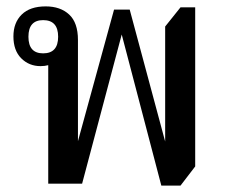

<svg xmlns="http://www.w3.org/2000/svg" viewBox="-20 -575 712 601"><path d="M485 6 361 -467 237 0H131V-371Q120 -368 107 -368Q71 -368 46.5 -392.5Q22 -417 22 -461Q22 -504 48 -529.5Q74 -555 123 -555Q169 -555 196.5 -529.5Q224 -504 224 -450V-133L337 -545H386L497 -132V-492L545 -552H591V-54L545 6ZM115 -408Q162 -408 162 -460Q162 -512 115 -512Q69 -512 69 -460Q69 -408 115 -408Z"/></svg>

Font: Noto Serif Thai SemiCondensed Medium
Style: Regular
Weight: 500
Width: 4
Designer: Monotype Design Team
Foundry: Monotype Imaging Inc.
Version: Version 2.002; ttfautohint (v1.8.4.7-5d5b)